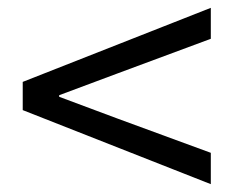

<svg xmlns="http://www.w3.org/2000/svg" viewBox="-20 -616 595 490"><path d="M518 -146V-226L281 -313L131 -369V-373L281 -429L518 -517V-596L38 -407V-335Z"/></svg>

Font: GenYoGothic2 TW R
Style: Regular
Weight: 400
Version: Version 2.100;PS 2.1;hotconv 16.6.51;makeotf.lib2.5.65220 DE